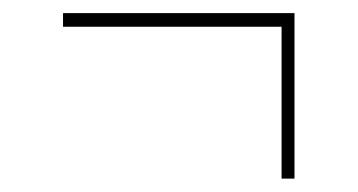

<svg xmlns="http://www.w3.org/2000/svg" viewBox="-20 -430 540 290"><path d="M75.2 -389.6V-410.2H424.8V-160.2H405.3V-389.6Z"/></svg>

Font: Mgen+ 1m thin
Style: Regular
Weight: 100
Designer: [Source Han Sans]
Ryoko NISHIZUKA  (kana & ideographs); Paul D. Hunt (Latin, Greek & Cyrillic); Wenlong ZHANG  (bopomofo
Version: Version 1.059.20150602